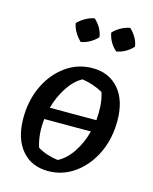

<svg xmlns="http://www.w3.org/2000/svg" viewBox="-110 -789 696 872"><g transform="rotate(15 238.0 -352.5)"><path d="M200 10Q121 10 75.5 -44.5Q30 -99 30 -194Q30 -278 62.5 -346Q95 -414 151 -454Q207 -494 276 -494Q354 -494 400 -440.5Q446 -387 446 -291Q446 -207 413.5 -139Q381 -71 325 -30.5Q269 10 200 10ZM244 -433Q206 -412 177.5 -368Q149 -324 134 -270H353Q356 -303 354 -336.5Q352 -370 342 -400Q316 -414 293 -421.5Q270 -429 244 -433ZM230 -50Q269 -70 298.5 -114.5Q328 -159 342 -214H123Q119 -180 121.5 -146.5Q124 -113 134 -82Q175 -57 230 -50ZM226 -715Q263 -681 269 -638Q255 -622 234 -610Q213 -598 192 -595Q176 -610 164 -630Q152 -650 148 -672Q164 -688 184 -699.5Q204 -711 226 -715ZM393 -715Q410 -699 421.5 -679.5Q433 -660 436 -638Q421 -621 400.5 -609.5Q380 -598 359 -595Q324 -625 315 -672Q330 -688 350.5 -699.5Q371 -711 393 -715Z"/></g></svg>

Font: Piazzolla Medium
Style: Italic
Weight: 500
Italic angle: -11.3°
Designer: Juan Pablo del Peral
Foundry: Huerta Tipografica
Version: Version 1.330